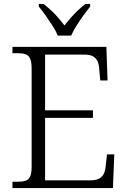

<svg xmlns="http://www.w3.org/2000/svg" viewBox="-20 -951 646 971"><path d="M43 0V-32H70Q93 -32 109 -37Q125 -42 132.5 -58.5Q140 -75 140 -109V-603Q140 -638 132.5 -654.5Q125 -671 109.5 -676.5Q94 -682 70 -682H43V-714H518L524 -544H487L482 -599Q481 -624 473.5 -640.5Q466 -657 450.5 -666Q435 -675 407 -675H208V-393H450V-355H208V-39H436Q465 -39 481.5 -48Q498 -57 505.5 -73.5Q513 -90 515 -115L521 -170H558L551 0ZM272 -771Q263 -794 246 -820.5Q229 -847 210.5 -873Q192 -899 176 -918V-931H200Q222 -914 240.5 -896.5Q259 -879 275 -860.5Q291 -842 306 -822Q321 -842 337.5 -860.5Q354 -879 372 -896.5Q390 -914 412 -931H436V-918Q421 -899 402 -873Q383 -847 366.5 -820.5Q350 -794 340 -771Z"/></svg>

Font: Noto Serif Khmer Light
Style: Regular
Weight: 300
Version: Version 2.003